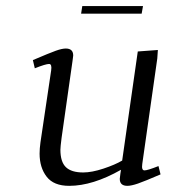

<svg xmlns="http://www.w3.org/2000/svg" viewBox="-20 -603 560 630"><path d="M87.9 -405.8Q142.6 -429.2 163.1 -436.5Q183.6 -443.8 195.8 -443.8Q220.2 -443.8 220.2 -420.9Q220.2 -419.4 219.7 -416.7Q219.2 -414.1 218.8 -409.4Q218.3 -404.8 217.8 -401.9L182.1 -150.9Q178.2 -120.6 178.2 -111.8Q178.2 -71.8 196.3 -54.4Q214.4 -37.1 252.9 -37.1Q281.2 -37.1 319.6 -49.8Q357.9 -62.5 380.9 -76.2L432.1 -434.1L498 -439L496.1 -411.1L446.8 -64.9Q443.8 -43.9 454.1 -43.9Q464.4 -43.9 500 -58.1L506.8 -30.8Q454.6 -8.3 432.6 -0.7Q410.6 6.8 397.9 6.8Q373 6.8 373 -16.1Q373 -19.5 375 -33.2L377 -45.9Q284.2 6.8 207 6.8Q156.2 6.8 133.1 -23.2Q109.9 -53.2 109.9 -99.1Q109.9 -114.7 112.8 -136.2L147.9 -372.1Q150.9 -393.1 141.1 -393.1Q129.9 -393.1 94.2 -378.9ZM246.1 -558.1 250 -583H449.2L444.8 -558.1Z"/></svg>

Font: Dehuti Alt
Style: Italic
Weight: 400
Version: Version 1.2